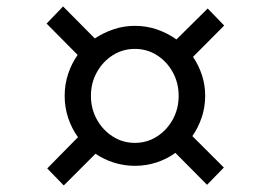

<svg xmlns="http://www.w3.org/2000/svg" viewBox="-20 -630 810 587"><path d="M124.4 -115.1 218.4 -210.6Q199.4 -236.8 188.5 -269.1Q177.7 -301.4 177.7 -337Q177.7 -372.1 188.2 -403.8Q198.7 -435.5 217.4 -462.1L122.4 -557.9L172.9 -610.3L269.9 -512.4Q296.3 -530.1 327.4 -540.5Q358.5 -551 392.3 -551Q428 -551 460.4 -539.8Q492.7 -528.6 519.4 -509.4L615 -604L665.4 -551.9L570.1 -456.1Q587.5 -430.7 597.4 -400.3Q607.3 -369.8 607.3 -337Q607.3 -302.7 596.8 -271.3Q586.3 -240 568.1 -213.9L664.4 -117.8L613 -65L516.2 -162.6Q490.6 -143.9 458.9 -133.5Q427.2 -123 392.3 -123Q359 -123 328.3 -132.8Q297.6 -142.6 271.9 -159.9L174.9 -63ZM258 -337Q258 -297.5 276.1 -264.8Q294.2 -232.2 324.7 -212.7Q355.3 -193.2 392.3 -193.2Q429.7 -193.2 460 -212.7Q490.3 -232.2 508.3 -264.8Q526.2 -297.5 526.2 -337Q526.2 -376.5 508.3 -409.1Q490.3 -441.7 460 -461.1Q429.7 -480.5 392.3 -480.5Q355.3 -480.5 324.7 -461.1Q294.2 -441.7 276.1 -409.1Q258 -376.5 258 -337Z"/></svg>

Font: Merriweather Light
Style: Italic
Weight: 300
Italic angle: -7.8°
Designer: Eben Sorkin
Foundry: Eben Sorkin
Version: Version 2.101